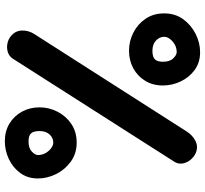

<svg xmlns="http://www.w3.org/2000/svg" viewBox="-46 -708 816 763"><g transform="rotate(-90 361.5 -327.0)"><path d="M534.9 -32.3Q524.2 -32.3 510.6 -46Q497.1 -59.7 497.1 -86.9Q497.1 -109.1 506.8 -119Q516.6 -128.8 540.8 -128.8Q566.4 -128.8 581.4 -114.6Q596.3 -100.5 596.3 -82Q596.3 -71.2 588 -59.6Q579.6 -48.1 565.7 -40.2Q551.9 -32.3 534.9 -32.3ZM534.9 60.7Q571.8 60.7 607.2 43.2Q642.6 25.6 666 -6.3Q689.3 -38.2 689.3 -82Q689.3 -124.8 667.9 -156.1Q646.5 -187.5 612.5 -204.7Q578.5 -221.8 540.8 -221.8Q502.3 -221.8 470.9 -204.7Q439.6 -187.6 421.2 -157.3Q402.8 -127 402.8 -86.9Q402.8 -50.4 418.9 -16.5Q434.9 17.5 464.5 39.1Q494.1 60.7 534.9 60.7ZM126.3 -583.7Q126.3 -594.5 139.8 -607.8Q153.3 -621.1 180.9 -621.1Q202.8 -621.1 212.2 -611.5Q221.7 -601.9 221.7 -577.4Q221.7 -552.1 208.3 -537.5Q194.8 -522.8 176 -522.8Q165.2 -522.8 153.6 -531.2Q142.1 -539.6 134.2 -553.4Q126.3 -567.3 126.3 -583.7ZM33.3 -583.7Q33.3 -546.9 50.8 -511.5Q68.4 -476.1 100.5 -452.9Q132.6 -429.8 176 -429.8Q218.4 -429.8 249.9 -451Q281.4 -472.3 298.6 -506Q315.9 -539.7 315.9 -577.4Q315.9 -615.8 298.9 -647.1Q281.9 -678.3 251.6 -696.8Q221.3 -715.3 180.9 -715.3Q144.8 -715.3 110.8 -699.5Q76.9 -683.7 55.1 -654.2Q33.3 -624.6 33.3 -583.7ZM600.2 -690.1Q586.9 -701.7 569.2 -705.1Q551.4 -708.5 534.9 -703.2Q518.3 -697.9 508.8 -682.7L99.5 -41.3Q90 -26.1 92.8 -9.1Q95.6 7.9 107.1 22.2Q118.7 36.5 134.8 43.5Q159.3 53.8 182.2 42.3Q205.1 30.8 219.5 8.1L607.5 -598.6Q621.9 -621.3 621.2 -647.2Q620.4 -673 600.2 -690.1Z"/></g></svg>

Font: Mikhak VF
Style: Regular
Weight: 100
Designer: Amin Abedi
Version: Version 3.001